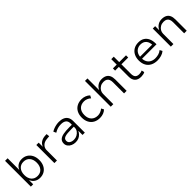

<svg xmlns="http://www.w3.org/2000/svg" viewBox="372 -2204 3712 3712"><g transform="rotate(-45 2228.0 -348.5)"><path d="M348 8Q284 8 236 -23Q188 -54 165 -110H162V0H98V-705H168V-388H170Q192 -442 238.5 -472.5Q285 -503 349 -503Q418 -503 469.5 -470.5Q521 -438 549.5 -381Q578 -324 578 -247Q578 -171 549.5 -113.5Q521 -56 469 -24Q417 8 348 8ZM337 -52Q416 -52 461.5 -105Q507 -158 507 -247Q507 -336 461.5 -389Q416 -442 336 -442Q258 -442 212.5 -389Q167 -336 167 -247Q167 -158 212.5 -105Q258 -52 337 -52Z M742 0V-494H806V-385H809Q828 -437 875 -467Q922 -497 987 -501L1031 -503L1038 -438L969 -432Q896 -426 854 -384Q812 -342 812 -282V0Z M1320 8Q1268 8 1226 -11Q1184 -30 1160 -63Q1136 -96 1136 -137Q1136 -195 1169.5 -227.5Q1203 -260 1270 -273Q1337 -286 1438 -286H1518V-232H1442Q1380 -232 1335.5 -228Q1291 -224 1262.5 -214Q1234 -204 1220.5 -186.5Q1207 -169 1207 -141Q1207 -97 1242.5 -74Q1278 -51 1330 -51Q1377 -51 1416.5 -72.5Q1456 -94 1480.5 -129Q1505 -164 1505 -206V-322Q1505 -383 1468.5 -412.5Q1432 -442 1362 -442Q1316 -442 1272.5 -430Q1229 -418 1182 -389L1157 -444Q1187 -463 1222 -476Q1257 -489 1294 -496Q1331 -503 1367 -503Q1429 -503 1475.5 -483.5Q1522 -464 1548 -423Q1574 -382 1574 -318V0H1511V-110H1508Q1494 -80 1468 -52.5Q1442 -25 1405 -8.5Q1368 8 1320 8Z M1985 8Q1909 8 1853.5 -23Q1798 -54 1767.5 -111.5Q1737 -169 1737 -247Q1737 -326 1767.5 -383.5Q1798 -441 1854 -472Q1910 -503 1985 -503Q2036 -503 2081.5 -485Q2127 -467 2157 -436L2129 -383Q2099 -411 2062 -425.5Q2025 -440 1990 -440Q1906 -440 1857 -389Q1808 -338 1808 -246Q1808 -155 1857 -104.5Q1906 -54 1989 -54Q2025 -54 2061.5 -68.5Q2098 -83 2126 -108L2154 -56Q2125 -26 2080.5 -9Q2036 8 1985 8Z M2283 0V-705H2351V-387H2353Q2376 -440 2423.5 -471.5Q2471 -503 2532 -503Q2594 -503 2635 -481.5Q2676 -460 2696.5 -417Q2717 -374 2717 -309V0H2647V-305Q2647 -345 2635 -375.5Q2623 -406 2595.5 -423Q2568 -440 2522 -440Q2473 -440 2435 -418Q2397 -396 2375 -359.5Q2353 -323 2353 -281V0Z M3109 8Q3026 8 2982 -37Q2938 -82 2938 -164V-434H2836V-494H2940V-643H3008V-494H3194V-434H3008V-173Q3008 -112 3035 -83Q3062 -54 3117 -54Q3140 -54 3161 -58.5Q3182 -63 3201 -72L3213 -15Q3194 -3 3165.5 2.5Q3137 8 3109 8Z M3558 8Q3479 8 3420 -22Q3361 -52 3329 -109.5Q3297 -167 3297 -248Q3297 -322 3325.5 -379.5Q3354 -437 3408.5 -470Q3463 -503 3538 -503Q3613 -503 3662.5 -471Q3712 -439 3737 -382.5Q3762 -326 3762 -250V-228H3346V-283H3721L3699 -261Q3699 -348 3657 -396.5Q3615 -445 3538 -445Q3488 -445 3449 -422Q3410 -399 3388 -357.5Q3366 -316 3366 -257V-248Q3366 -185 3389.5 -141.5Q3413 -98 3456.5 -75Q3500 -52 3558 -52Q3599 -52 3643 -63.5Q3687 -75 3725 -107L3753 -55Q3715 -22 3662 -7Q3609 8 3558 8Z M3926 0V-494H3991V-385H3993Q4018 -439 4066 -471Q4114 -503 4175 -503Q4237 -503 4278 -481.5Q4319 -460 4339.5 -417Q4360 -374 4360 -309V0H4290V-305Q4290 -345 4278 -375.5Q4266 -406 4239 -423Q4212 -440 4165 -440Q4116 -440 4077.5 -418Q4039 -396 4017.5 -359.5Q3996 -323 3996 -281V0Z"/></g></svg>

Font: Nunito Sans 7pt Light
Style: Regular
Weight: 300
Designer: Vernon Adams
Foundry: Vernon Adams
Version: Version 3.101;gftools[0.9.27]